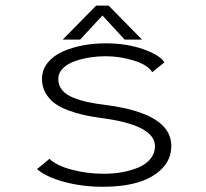

<svg xmlns="http://www.w3.org/2000/svg" viewBox="-20 -670 750 700"><path d="M498 -525.5H434.5L353.5 -613.5L272 -525.5H208.5L330.5 -649.5H376ZM357 11Q279.5 11 213.5 -7Q147.5 -25 115 -53.5L160.5 -91Q185 -66.5 241.2 -51.5Q297.5 -36.5 358.5 -36.5Q394.5 -36.5 427 -42.5Q459.5 -48.5 486.5 -60.2Q513.5 -72 529.2 -91.8Q545 -111.5 545 -137Q545 -214.5 347.5 -240Q313.5 -244.5 285.8 -250.8Q258 -257 228.2 -268Q198.5 -279 178.8 -293.8Q159 -308.5 146 -331.2Q133 -354 133 -382Q133 -415 153.5 -440.8Q174 -466.5 208 -481.8Q242 -497 282 -504.5Q322 -512 365 -512Q443 -512 503.5 -490.2Q564 -468.5 579.5 -442.5L535 -407Q518.5 -433.5 468 -449.2Q417.5 -465 365 -465Q337 -465 309 -460.8Q281 -456.5 253.8 -447.2Q226.5 -438 209.5 -421Q192.5 -404 192.5 -381.5Q192.5 -359 206.2 -342Q220 -325 246 -314.5Q272 -304 299.5 -298Q327 -292 364 -287.5Q604.5 -256.5 604.5 -138.5Q604.5 -88.5 569.5 -54Q534.5 -19.5 480 -4.2Q425.5 11 357 11Z"/></svg>

Font: League Mono UltraLight
Style: Regular
Weight: 200
Width: 6
Designer: Tyler Finck
Foundry: The League of Moveable Type / Tyler Finck
Version: Version 2.210